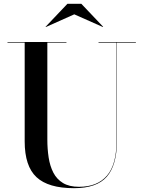

<svg xmlns="http://www.w3.org/2000/svg" viewBox="-20 -970 745 1005"><path d="M368.8 -895 219.8 -828.4 218.8 -830 332.8 -950H405.8L519.8 -830L518.8 -828.4ZM19.2 -750H327.8V-747H227.8V-240Q227.8 -190.5 234.6 -145.9Q241.4 -101.2 259.1 -66.6Q276.9 -32 309.6 -12.1Q342.2 7.8 394 7.8Q489.2 7.8 539.5 -50.2Q589.8 -108.2 589.8 -230V-747H495.8V-750H691.2V-747H591.8V-230Q591.8 -106.2 539.5 -45.6Q487.2 15 367.2 15Q233 15 171.1 -42.6Q109.2 -100.2 109.2 -230V-747H19.2Z"/></svg>

Font: Bodoni* 72 Medium
Style: Regular
Weight: 500
Version: Version 1.002; ttfautohint (v0.97) -l 8 -r 50 -G 200 -x 14 -